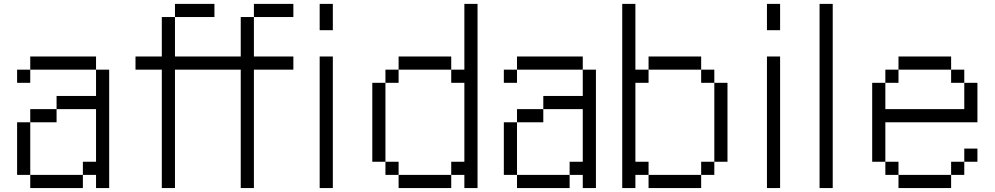

<svg xmlns="http://www.w3.org/2000/svg" viewBox="-20 -953 5040 973"><path d="M133.3 -66.7H66.7V-333.3H133.3ZM133.3 0V-66.7H400V0ZM133.3 -333.3V-400H266.7V-333.3ZM133.3 -600V-666.7H466.7V-600ZM133.3 -533.3H66.7V-600H133.3ZM266.7 -400V-466.7H466.7V-600H533.3V0H466.7V-66.7H400V-133.3H466.7V-400Z M666.7 -600V-666.7H800V-866.7H866.7V-666.7H1066.7V-600H866.7V0H800V-600ZM866.7 -866.7V-933.3H1066.7V-866.7Z M1066.7 -600V-666.7H1200V-866.7H1266.7V-666.7H1466.7V-600H1266.7V0H1200V-600ZM1266.7 -866.7V-933.3H1466.7V-866.7Z M1600 0V-666.7H1666.7V0ZM1666.7 -800H1600V-933.3H1666.7Z M2400 -933.3V0H2333.3V-66.7H2266.7V-133.3H2333.3V-533.3H2266.7V-600H2333.3V-933.3ZM1933.3 -133.3H1866.7V-533.3H1933.3ZM1933.3 -66.7V-133.3H2000V-66.7ZM1933.3 -533.3V-600H2000V-533.3ZM2000 -66.7H2266.7V0H2000ZM2000 -600V-666.7H2266.7V-600Z M2600 -66.7H2533.3V-333.3H2600ZM2600 0V-66.7H2866.7V0ZM2600 -333.3V-400H2733.3V-333.3ZM2600 -600V-666.7H2933.3V-600ZM2600 -533.3H2533.3V-600H2600ZM2733.3 -400V-466.7H2933.3V-600H3000V0H2933.3V-66.7H2866.7V-133.3H2933.3V-400Z M3666.7 -133.3H3600V-533.3H3666.7ZM3200 -133.3H3266.7V-66.7H3200V0H3133.3V-933.3H3200V-600H3266.7V-533.3H3200ZM3600 -133.3V-66.7H3533.3V-133.3ZM3600 -600V-533.3H3533.3V-600ZM3266.7 -66.7H3533.3V0H3266.7ZM3266.7 -600V-666.7H3533.3V-600Z M3866.7 0V-666.7H3933.3V0ZM3933.3 -800H3866.7V-933.3H3933.3Z M4133.3 0V-933.3H4200V0Z M4933.3 -133.3H4866.7V-200H4933.3ZM4933.3 -333.3H4466.7V-133.3H4400V-533.3H4466.7V-400H4866.7V-533.3H4933.3ZM4466.7 -133.3H4533.3V-66.7H4466.7ZM4466.7 -533.3V-600H4533.3V-533.3ZM4866.7 -133.3V-66.7H4800V-133.3ZM4866.7 -600V-533.3H4800V-600ZM4533.3 -66.7H4800V0H4533.3ZM4533.3 -600V-666.7H4800V-600Z"/></svg>

Font: Galmuri14 Regular
Style: Regular
Weight: 400
Designer: Lee Minseo (quiple)
Version: Version 2.399;hotconv 1.1.1;makeotfexe 2.6.0 DEVELOPMENT